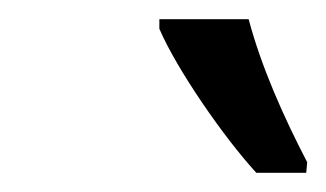

<svg xmlns="http://www.w3.org/2000/svg" viewBox="-20 -786 340 200"><path d="M247 -606H299L300 -617C275 -665 252 -717 239 -766H146V-756C164 -714 213 -643 247 -606Z"/></svg>

Font: Noto Sans SemiCondensed
Style: Italic
Weight: 400
Width: 4
Italic angle: -12°
Designer: Monotype Design Team
Foundry: Monotype Imaging Inc.
Version: Version 2.013